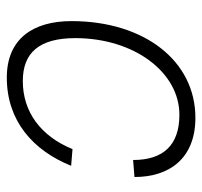

<svg xmlns="http://www.w3.org/2000/svg" viewBox="-35 -547 594 564"><g transform="rotate(90 262.0 -265.0)"><path d="M208 12C335 12 422 -65 467 -177L418 -181C380 -88 309 -35 218 -35C136 -35 92 -82 92 -189C92 -363 193 -495 317 -495C406 -495 450 -448 450 -359L500 -363C500 -466 445 -542 326 -542C159 -542 42 -392 42 -178C42 -65 94 12 208 12Z"/></g></svg>

Font: Geist ExtraLight
Style: Italic
Weight: 200
Italic angle: -12°
Designer: Basement.studio, Andrés Briganti, Mateo Zaragoza
Foundry: Basement.studio, Vercel, Andrés Briganti, Guido Ferreyra, Mateo Zaragoza
Version: Version 1.500